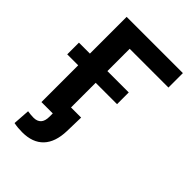

<svg xmlns="http://www.w3.org/2000/svg" viewBox="-269 -838 1159 1159"><g transform="rotate(45 310.0 -258.5)"><path d="M583.5 -727.5V-604.1H252.6V0H103.4V-727.5ZM9.8 -313.8V-413.8H435V-313.8ZM150 211.1Q130.9 211.1 113.6 209.5Q96.3 207.9 78.2 204.3L85.6 96.1Q96.4 98.1 111 99.3Q125.5 100.6 136.4 100.6Q167.2 100.6 183.7 82.9Q200.2 65.3 200.2 27.6V0H149.2V-103.3H339L336.1 14.7Q333.4 111.3 286.1 161.2Q238.7 211.1 150 211.1Z"/></g></svg>

Font: Adwaita Sans
Style: Regular
Weight: 400
Designer: Rasmus Andersson
Foundry: rsms
Version: Version 4.001;git-9221beed3